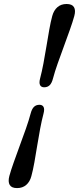

<svg xmlns="http://www.w3.org/2000/svg" viewBox="-20 -789 395 961"><path d="M245.4 -396.8Q239.3 -372.9 228.6 -362.5Q217.9 -352.1 201.2 -352.1Q186.4 -352.1 180.6 -362.9Q174.7 -373.8 180.8 -396.8Q189.5 -429.8 197.4 -471.4Q205.3 -513.1 212.4 -556.9Q219.5 -600.6 226.6 -640.4Q233.6 -680.1 241.5 -708.9Q249.2 -737.4 267.5 -753.2Q285.7 -769 313.3 -769Q340.9 -769 350.3 -753.2Q359.7 -737.4 351.9 -708.9Q344 -680.1 329.9 -640.4Q315.9 -600.6 299.7 -556.9Q283.5 -513.1 268.8 -471.4Q254.1 -429.7 245.4 -396.8ZM133.1 -219.9Q139.3 -243.7 150 -254.1Q160.7 -264.5 177.5 -264.5Q192.2 -264.5 198 -253.7Q203.9 -242.8 197.7 -219.9Q189 -186.9 181.1 -145.3Q173.3 -103.6 166.2 -59.9Q159.2 -16.1 152.1 23.7Q145 63.4 137.1 92.2Q129.7 120.7 111.3 136.5Q93 152.4 65.4 152.4Q37.8 152.4 28.6 136.5Q19.3 120.7 26.7 92.2Q34.6 63.4 48.7 23.7Q62.7 -16.1 78.9 -59.9Q95.1 -103.6 109.8 -145.3Q124.4 -187 133.1 -219.9Z"/></svg>

Font: Fraunces
Style: Italic
Weight: 900
Italic angle: -16°
Version: Version 1.000;[0bf87f6ff]